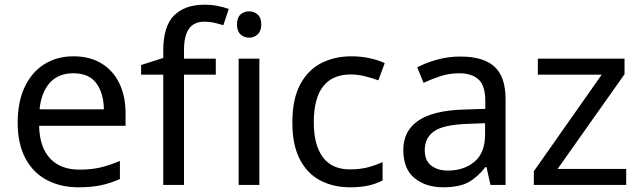

<svg xmlns="http://www.w3.org/2000/svg" viewBox="-20 -785 2717 815"><path d="M292 -546Q361 -546 410.5 -516Q460 -486 486.5 -431.5Q513 -377 513 -304V-251H146Q148 -160 192.5 -112.5Q237 -65 317 -65Q368 -65 407.5 -74.5Q447 -84 489 -102V-25Q448 -7 408 1.5Q368 10 313 10Q237 10 178.5 -21Q120 -52 87.5 -113.5Q55 -175 55 -264Q55 -352 84.5 -415Q114 -478 167.5 -512Q221 -546 292 -546ZM291 -474Q228 -474 191.5 -433.5Q155 -393 148 -321H421Q420 -389 389 -431.5Q358 -474 291 -474Z M896 -468H761V0H673V-468H579V-509L673 -539V-570Q673 -674 719 -719.5Q765 -765 847 -765Q879 -765 905.5 -759.5Q932 -754 951 -747L928 -678Q912 -683 891 -688Q870 -693 848 -693Q804 -693 782.5 -663.5Q761 -634 761 -571V-536H896Z M1038 -737Q1058 -737 1073.5 -723.5Q1089 -710 1089 -681Q1089 -653 1073.5 -639Q1058 -625 1038 -625Q1016 -625 1001 -639Q986 -653 986 -681Q986 -710 1001 -723.5Q1016 -737 1038 -737ZM1081 -536V0H993V-536Z M1466 10Q1395 10 1339.5 -19Q1284 -48 1252.5 -109Q1221 -170 1221 -265Q1221 -364 1254 -426Q1287 -488 1343.5 -517Q1400 -546 1472 -546Q1513 -546 1551 -537.5Q1589 -529 1613 -517L1586 -444Q1562 -453 1530 -461Q1498 -469 1470 -469Q1312 -469 1312 -266Q1312 -169 1350.5 -117.5Q1389 -66 1465 -66Q1509 -66 1542.5 -75Q1576 -84 1604 -97V-19Q1577 -5 1544.5 2.5Q1512 10 1466 10Z M1934 -545Q2032 -545 2079 -502Q2126 -459 2126 -365V0H2062L2045 -76H2041Q2006 -32 1967.5 -11Q1929 10 1861 10Q1788 10 1740 -28.5Q1692 -67 1692 -149Q1692 -229 1755 -272.5Q1818 -316 1949 -320L2040 -323V-355Q2040 -422 2011 -448Q1982 -474 1929 -474Q1887 -474 1849 -461.5Q1811 -449 1778 -433L1751 -499Q1786 -518 1834 -531.5Q1882 -545 1934 -545ZM1960 -259Q1860 -255 1821.5 -227Q1783 -199 1783 -148Q1783 -103 1810.5 -82Q1838 -61 1881 -61Q1949 -61 1994 -98.5Q2039 -136 2039 -214V-262Z M2638 0H2246V-58L2534 -468H2263V-536H2631V-470L2347 -68H2638Z"/></svg>

Font: Noto Sans Hanunoo
Style: Regular
Weight: 400
Designer: Monotype Design Team
Foundry: Monotype Imaging Inc.
Version: Version 2.003; ttfautohint (v1.8.4.7-5d5b)